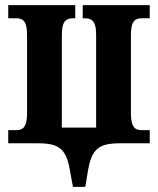

<svg xmlns="http://www.w3.org/2000/svg" viewBox="-20 -556 613 745"><path d="M263 169H311L320 115C334 23 361 0 445 0H561V-51H530C508 -51 488 -58 488 -115V-421C488 -479 508 -485 530 -485H561V-536H301V-485H308C332 -485 353 -480 353 -421V-61H220V-421C220 -480 241 -485 265 -485H272V-536H12V-485H43C65 -485 85 -479 85 -421V-115C85 -58 65 -51 43 -51H12V0H128C212 0 239 23 253 115Z"/></svg>

Font: Noto Serif Condensed
Style: Bold
Weight: 700
Width: 3
Designer: Monotype Design Team
Foundry: Monotype Imaging Inc.
Version: Version 2.015